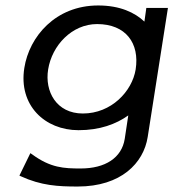

<svg xmlns="http://www.w3.org/2000/svg" viewBox="-20 -493 634 702"><path d="M69 -245C47 -108 144 -17 267 -17C345 -17 404 -39 449 -71L436 15C425 84 365 123 275 123C214 123 165 121 97 71L91 67L51 149L55 151C131 186 193 189 264 189C423 189 505 103 520 8L594 -464H515L508 -414C473 -447 419 -473 339 -473C183 -473 87 -359 69 -245ZM156 -239C170 -327 243 -405 335 -405C440 -405 491 -335 476 -239C463 -159 387 -78 283 -78C186 -78 143 -159 156 -239Z"/></svg>

Font: Charger Sport
Style: DfBdExtObl
Weight: 400
Designer: Jasper
Foundry: Cannot Into Space Fonts
Version: Version 1.1